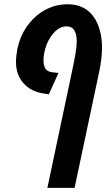

<svg xmlns="http://www.w3.org/2000/svg" viewBox="-20 -660 530 920"><path d="M207 240.2 325.7 -320.8Q335.9 -368.7 341.8 -403.3Q347.7 -438 347.7 -461.9Q347.7 -495.6 336.2 -514.6Q324.7 -533.7 298.3 -533.7Q280.8 -533.7 265.1 -524.9Q249.5 -516.1 236.3 -501Q211.4 -473.1 198.7 -432.6Q194.3 -418 191.4 -402.6Q188.5 -387.2 188.5 -373Q188.5 -336.9 203.1 -324.7Q210 -318.4 220.7 -315.7Q231.4 -313 247.6 -312L260.3 -310.5L213.9 -208L192.4 -211.4Q130.4 -219.7 93.5 -260Q56.6 -300.3 56.6 -363.8Q56.6 -377 58.3 -393.3Q60.1 -409.7 63.5 -427.2Q76.2 -485.4 106.2 -529.5Q136.2 -573.7 177.2 -601.1Q235.8 -639.6 303.7 -639.6Q346.2 -639.6 377.2 -624Q408.2 -608.4 428.2 -580.1Q448.7 -551.8 458.7 -513.7Q468.8 -475.6 468.8 -430.7Q468.8 -377.9 454.1 -310.5L337.4 240.2Z"/></svg>

Font: Open Sans Condensed
Style: Bold Italic
Weight: 700
Width: 3
Italic angle: -12°
Designer: Monotype Design Team
Foundry: Monotype Imaging Inc.
Version: Version 3.003; ttfautohint (v1.8.4)